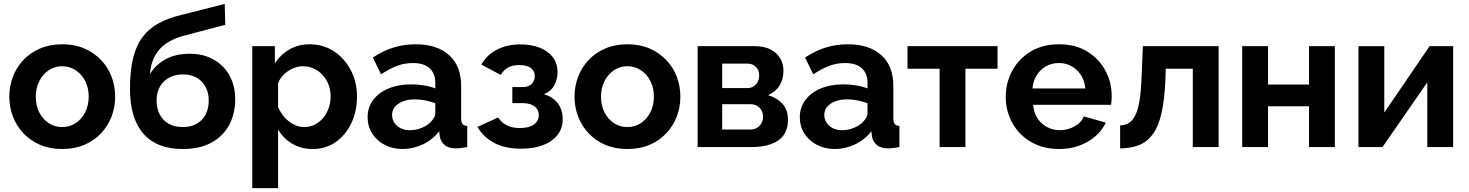

<svg xmlns="http://www.w3.org/2000/svg" viewBox="-20 -763 7619 996"><path d="M302.6 10Q238.6 10 187.9 -11.7Q137.2 -33.5 101.6 -71.4Q65.9 -109.4 47.1 -158.3Q28.3 -207.2 28.3 -261.4Q28.3 -316.1 47.1 -365.2Q65.9 -414.4 101.6 -452.1Q137.2 -489.8 188.2 -511.5Q239.2 -533.3 302.9 -533.3Q367 -533.3 417.5 -511.5Q468 -489.8 503.9 -452.1Q539.9 -414.4 558.7 -365.2Q577.4 -316.1 577.4 -261.4Q577.4 -207.2 558.7 -158.3Q539.9 -109.4 504.2 -71.4Q468.5 -33.5 417.8 -11.7Q367 10 302.6 10ZM165.7 -260.9Q165.7 -215.4 184 -179.7Q202.3 -144.1 233.2 -124Q264.1 -103.9 302.6 -103.9Q341.1 -103.9 372.3 -124.2Q403.5 -144.6 421.8 -180.5Q440.1 -216.5 440.1 -261.9Q440.1 -307.3 421.8 -343Q403.5 -378.6 372.2 -399Q341 -419.4 302.6 -419.4Q264.1 -419.4 233.1 -398.7Q202.1 -378 183.9 -342.4Q165.7 -306.8 165.7 -260.9Z M927.5 10Q793.1 10 723.7 -69.6Q654.3 -149.2 654.3 -302.4Q654.3 -397.6 671 -463.7Q687.7 -529.7 721 -573Q754.4 -616.3 804.5 -643.1Q854.7 -669.9 921.1 -685.7L1145.7 -742.7L1148.5 -634.3L925.8 -575.6Q877.6 -561.6 841.7 -537.3Q805.8 -512.9 784.4 -474.5Q762.9 -436.1 757.3 -378.4Q787.3 -427.4 839.3 -455.7Q891.3 -484.1 964.8 -484.1Q1035.2 -484.1 1088.3 -454Q1141.3 -424 1170.7 -370.9Q1200.1 -317.7 1200.1 -248.1Q1200.1 -173 1168.8 -114.6Q1137.4 -56.3 1076.7 -23.1Q1016 10 927.5 10ZM927.5 -103.9Q990.5 -103.9 1026.6 -141.5Q1062.8 -179 1062.8 -241.4Q1062.8 -301.2 1026.9 -339.1Q991 -376.9 927.5 -376.9Q889 -376.9 858.4 -360.8Q827.8 -344.6 810 -314.2Q792.2 -283.8 792.2 -241.4Q792.2 -200.8 808.4 -169.7Q824.5 -138.5 854.8 -121.2Q885.1 -103.9 927.5 -103.9Z M1602.5 10Q1541.7 10 1495.3 -17.7Q1448.9 -45.4 1422.6 -91.7V213H1288.6V-523.8H1405.9V-434.4Q1435.5 -480.1 1481.7 -506.7Q1527.8 -533.3 1586.8 -533.3Q1640.4 -533.3 1684.9 -512.2Q1729.5 -491.1 1762.5 -453.5Q1795.5 -416 1813.8 -367.2Q1832 -318.5 1832 -262.8Q1832 -186.5 1802.8 -124.5Q1773.5 -62.5 1721.6 -26.3Q1669.7 10 1602.5 10ZM1558 -103.9Q1588.8 -103.9 1614 -117Q1639.2 -130.1 1657.4 -152.4Q1675.6 -174.7 1685.4 -203.4Q1695.1 -232.1 1695.1 -263.3Q1695.1 -295.9 1684.3 -324.2Q1673.5 -352.4 1653.8 -373.8Q1634 -395.1 1607.6 -407.3Q1581.2 -419.4 1550 -419.4Q1530.9 -419.4 1511.3 -412.9Q1491.6 -406.3 1474.1 -394.3Q1456.5 -382.4 1442.9 -366.3Q1429.4 -350.3 1422.6 -330.8V-207.9Q1434.9 -178.9 1455.6 -155.2Q1476.4 -131.5 1503 -117.7Q1529.7 -103.9 1558 -103.9Z M1887 -154.6Q1887 -206 1915.8 -244.3Q1944.5 -282.6 1995.2 -303.9Q2045.8 -325.3 2111.8 -325.3Q2145 -325.3 2178.9 -320Q2212.7 -314.7 2238.2 -304.2V-332.3Q2238.2 -381.9 2208.7 -408.9Q2179.2 -436 2121.4 -436Q2077.9 -436 2038.9 -421Q1999.8 -405.9 1956.7 -377.4L1914.3 -464.6Q1966.2 -499.2 2020.6 -516.2Q2075 -533.3 2135.4 -533.3Q2246.7 -533.3 2309.4 -477.3Q2372.2 -421.4 2372.2 -316.9V-149.6Q2372.2 -128.6 2379.3 -119.8Q2386.5 -110.9 2403.8 -109.5V0Q2386.3 3.4 2371.8 5Q2357.3 6.7 2346.8 6.7Q2306.8 6.7 2286.3 -11Q2265.9 -28.6 2261.2 -55.3L2258.3 -82Q2223.8 -37.5 2172.9 -13.8Q2121.9 10 2068.8 10Q2016.8 10 1975.4 -11.7Q1933.9 -33.5 1910.5 -70.9Q1887 -108.3 1887 -154.6ZM2212.6 -128.4Q2224.2 -139.7 2231.2 -152Q2238.2 -164.2 2238.2 -174.2V-227.5Q2213.9 -236.8 2186 -242.2Q2158.1 -247.5 2132.8 -247.5Q2080.6 -247.5 2047.3 -225.3Q2013.9 -203.1 2013.9 -166.1Q2013.9 -146.1 2024.9 -128Q2035.9 -109.9 2056.8 -98.7Q2077.6 -87.6 2107.2 -87.6Q2137.4 -87.6 2166 -99.1Q2194.7 -110.6 2212.6 -128.4Z M2684.4 8.4Q2599.9 8.4 2543.8 -21.7Q2487.6 -51.8 2456.5 -104.6L2564.1 -153.7Q2580.8 -127.6 2608.4 -113.2Q2636 -98.8 2677.3 -98.8Q2724.4 -98.8 2749.7 -117.3Q2775 -135.7 2775 -166Q2775 -193.6 2753.9 -210.6Q2732.8 -227.6 2691.6 -228.1H2637.7V-311.4H2693.3Q2712 -311.4 2725.6 -318.7Q2739.1 -326.1 2746.6 -339.1Q2754.1 -352.1 2754.1 -368.7Q2754.1 -394.3 2734.5 -409.9Q2714.9 -425.5 2673.5 -425.5Q2638.3 -425.5 2615.6 -412.7Q2592.8 -399.8 2577.6 -374.2L2476.8 -428.2Q2504.9 -477.5 2557.4 -505.1Q2609.9 -532.7 2680.2 -532.7Q2735.2 -532.7 2778.8 -516Q2822.4 -499.3 2847.3 -466.9Q2872.3 -434.5 2872.3 -387.4Q2872.3 -352.6 2855.5 -320.9Q2838.7 -289.2 2801.5 -274.1Q2849.9 -260.1 2874.4 -226Q2899 -192 2899 -145.9Q2899 -96.1 2871.2 -61.6Q2843.4 -27.2 2795 -9.4Q2746.6 8.4 2684.4 8.4Z M3234.6 10Q3170.6 10 3119.9 -11.7Q3069.2 -33.5 3033.6 -71.4Q2997.9 -109.4 2979.1 -158.3Q2960.3 -207.2 2960.3 -261.4Q2960.3 -316.1 2979.1 -365.2Q2997.9 -414.4 3033.6 -452.1Q3069.2 -489.8 3120.2 -511.5Q3171.2 -533.3 3234.9 -533.3Q3299 -533.3 3349.5 -511.5Q3400 -489.8 3435.9 -452.1Q3471.9 -414.4 3490.7 -365.2Q3509.4 -316.1 3509.4 -261.4Q3509.4 -207.2 3490.7 -158.3Q3471.9 -109.4 3436.2 -71.4Q3400.5 -33.5 3349.8 -11.7Q3299 10 3234.6 10ZM3097.7 -260.9Q3097.7 -215.4 3116 -179.7Q3134.3 -144.1 3165.2 -124Q3196.1 -103.9 3234.6 -103.9Q3273.1 -103.9 3304.3 -124.2Q3335.5 -144.6 3353.8 -180.5Q3372.1 -216.5 3372.1 -261.9Q3372.1 -307.3 3353.8 -343Q3335.5 -378.6 3304.2 -399Q3273 -419.4 3234.6 -419.4Q3196.1 -419.4 3165.1 -398.7Q3134.1 -378 3115.9 -342.4Q3097.7 -306.8 3097.7 -260.9Z M3599 0V-523.8H3890.6Q3944.8 -523.8 3978.5 -505.8Q4012.3 -487.7 4028.2 -458.9Q4044.2 -430.2 4044.2 -396.7Q4044.2 -352.9 4024.4 -320.1Q4004.6 -287.3 3964.4 -269.4Q4009.8 -256.4 4038.7 -224.9Q4067.6 -193.4 4067.6 -141.7Q4067.6 -92.7 4044.6 -61.3Q4021.5 -29.8 3978.6 -14.9Q3935.6 0 3876.6 0ZM3726.3 -90.9H3872.8Q3891.4 -90.9 3906.4 -99.7Q3921.4 -108.5 3929.9 -123.6Q3938.4 -138.6 3938.4 -156.6Q3938.4 -175.6 3930.2 -190.4Q3921.9 -205.1 3907.5 -213.7Q3893 -222.3 3874.5 -222.3H3726.3ZM3726.3 -306H3856.8Q3875.4 -306 3889.3 -315.1Q3903.3 -324.2 3910.8 -339.3Q3918.3 -354.3 3918.3 -371.8Q3918.3 -397.6 3901.8 -415.3Q3885.2 -432.9 3858.5 -432.9H3726.3Z M4129 -154.6Q4129 -206 4157.8 -244.3Q4186.5 -282.6 4237.2 -303.9Q4287.8 -325.3 4353.8 -325.3Q4387 -325.3 4420.9 -320Q4454.7 -314.7 4480.2 -304.2V-332.3Q4480.2 -381.9 4450.7 -408.9Q4421.2 -436 4363.4 -436Q4319.9 -436 4280.9 -421Q4241.8 -405.9 4198.7 -377.4L4156.3 -464.6Q4208.2 -499.2 4262.6 -516.2Q4317 -533.3 4377.4 -533.3Q4488.7 -533.3 4551.4 -477.3Q4614.2 -421.4 4614.2 -316.9V-149.6Q4614.2 -128.6 4621.3 -119.8Q4628.5 -110.9 4645.8 -109.5V0Q4628.3 3.4 4613.8 5Q4599.3 6.7 4588.8 6.7Q4548.8 6.7 4528.3 -11Q4507.9 -28.6 4503.2 -55.3L4500.3 -82Q4465.8 -37.5 4414.9 -13.8Q4363.9 10 4310.8 10Q4258.8 10 4217.4 -11.7Q4175.9 -33.5 4152.5 -70.9Q4129 -108.3 4129 -154.6ZM4454.6 -128.4Q4466.2 -139.7 4473.2 -152Q4480.2 -164.2 4480.2 -174.2V-227.5Q4455.9 -236.8 4428 -242.2Q4400.1 -247.5 4374.8 -247.5Q4322.6 -247.5 4289.3 -225.3Q4255.9 -203.1 4255.9 -166.1Q4255.9 -146.1 4266.9 -128Q4277.9 -109.9 4298.8 -98.7Q4319.6 -87.6 4349.2 -87.6Q4379.4 -87.6 4408 -99.1Q4436.7 -110.6 4454.6 -128.4Z M4854.2 0V-406.6H4687.7V-523.8H5154.7V-406.6H4988.2V0Z M5473.3 10Q5409.7 10 5358.8 -11.5Q5307.8 -33 5271.8 -70.3Q5235.9 -107.5 5216.6 -156.1Q5197.3 -204.6 5197.3 -258.7Q5197.3 -333.6 5230.9 -395.8Q5264.4 -457.9 5326.5 -495.6Q5388.6 -533.3 5473.8 -533.3Q5559.6 -533.3 5620.5 -495.5Q5681.5 -457.8 5714.3 -396.6Q5747 -335.5 5747 -264.1Q5747 -251.8 5746 -239.6Q5745.1 -227.4 5743.6 -219.3H5339.5Q5342.6 -178.6 5362.1 -149.1Q5381.7 -119.5 5412.3 -103.5Q5443 -87.6 5477.6 -87.6Q5517.9 -87.6 5553.7 -107.1Q5589.4 -126.5 5602.3 -159.2L5716.6 -127Q5697.8 -87.2 5662.5 -56.3Q5627.2 -25.4 5579.2 -7.7Q5531.2 10 5473.3 10ZM5336 -304.2H5610Q5606.4 -343.9 5587.5 -373.4Q5568.6 -403 5538.8 -419.5Q5509.1 -436.1 5472.5 -436.1Q5436.4 -436.1 5406.6 -419.5Q5376.9 -403 5358.2 -373.4Q5339.6 -343.9 5336 -304.2Z M5790.7 6.7V-112.4Q5815.4 -112.9 5834.3 -123.9Q5853.2 -134.9 5867.7 -161.6Q5882.1 -188.2 5890.5 -236.2Q5898.8 -284.3 5901.8 -359.3L5908.7 -523.8H6301.6V0H6167.6V-406.6H6027.3L6025.3 -345.9Q6020.9 -243.4 6005.1 -175.1Q5989.3 -106.8 5960.6 -67.4Q5932 -27.9 5889.9 -10.8Q5847.8 6.3 5790.7 6.7Z M6424 0V-523.8H6558V-324.5H6770.5V-523.8H6904.5V0H6770.5V-211.8H6558V0Z M7027 0V-523.3H7161V-178.9L7396.2 -523.8H7518.1V0H7384.1V-335.9L7151.6 0Z"/></svg>

Font: Raleway Thin
Style: Regular
Weight: 100
Designer: Matt McInerney, Pablo Impallari, Rodrigo Fuenzalida
Foundry: Matt McInerney, Pablo Impallari, Rodrigo Fuenzalida
Version: Version 4.026